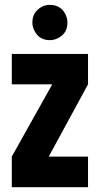

<svg xmlns="http://www.w3.org/2000/svg" viewBox="-20 -782 417 802"><path d="M115.2 -687.5Q115.2 -731.4 153.3 -752.9Q169.9 -761.7 188.5 -761.7Q232.4 -761.7 252.9 -723.6Q261.7 -706.1 261.7 -687.5Q261.7 -642.6 222.7 -623Q206.1 -614.3 188.5 -614.3Q143.6 -614.3 124 -653.3Q115.2 -669.9 115.2 -687.5ZM29.3 0V-127.9L198.2 -429.7H29.3V-556.6H347.7V-429.7L183.6 -127.9H347.7V0Z"/></svg>

Font: Post No Bills Jaffna ExtraBold
Style: Regular
Weight: 800
Designer: Kosala Senevirathne, Siva Puranthara, Lasantha Premarathna, Tharique Azeez
Foundry: Mooniak
Version: Version 1.220 ; ttfautohint (v1.6)